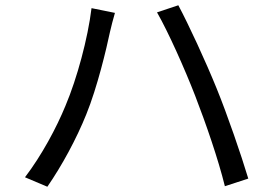

<svg xmlns="http://www.w3.org/2000/svg" viewBox="-20 -719 1040 730"><path d="M229 -317C195 -234 139 -129 75 -45L160 -9C216 -90 271 -192 308 -284C350 -387 385 -535 398 -597C403 -618 410 -647 417 -670L328 -688C314 -573 273 -421 229 -317ZM722 -355C763 -249 810 -113 835 -11L924 -40C897 -130 844 -284 804 -382C761 -488 697 -626 658 -699L577 -672C620 -597 682 -458 722 -355Z"/></svg>

Font: Squished Noto Sans CJK JP Regular
Style: Regular
Weight: 400
Designer: Ryoko NISHIZUKA (kana & ideographs); Paul D. Hunt (Latin, Greek & Cyrillic); Wenlong ZHANG (bopomofo); Sandoll Communica
Foundry: Adobe Systems Incorporated
Version: Version 1.004;PS 1.004;hotconv 1.0.82;makeotf.lib2.5.63406